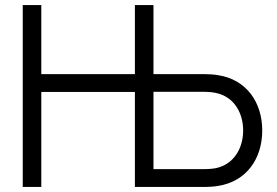

<svg xmlns="http://www.w3.org/2000/svg" viewBox="-20 -740 1098 760"><path d="M70 0H143.5V-376H514V0H792C806 0 824.5 -1 843 -4C955 -21.5 1018 -111 1018 -223.5C1018 -335.5 955 -425.5 843 -442.5C824.5 -445.5 806 -446.5 792 -446.5H587.5V-720H514V-446.5H143.5V-720H70ZM587.5 -70.5V-376.5H790C802 -376.5 819.5 -375.5 835 -372C908.5 -356.5 942.5 -290.5 942.5 -223.5C942.5 -156.5 908.5 -90.5 835 -74.5C819.5 -71.5 802 -70.5 790 -70.5Z"/></svg>

Font: Eudonet
Style: Regular
Weight: 400
Designer: Mikhail Sharanda
Foundry: Mikhail Sharanda
Version: Version 4.503;Glyphs 3.1.2 (3151)